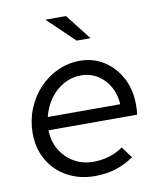

<svg xmlns="http://www.w3.org/2000/svg" viewBox="-82 -782 716 856"><g transform="rotate(-10 276.0 -353.5)"><path d="M280 9Q210 9 155 -21Q100 -51 69 -104.5Q38 -158 38 -226Q38 -284 58.5 -335.5Q79 -387 115.5 -426Q152 -465 199.5 -487Q247 -509 301 -509Q362 -509 410 -478Q458 -447 486 -394Q514 -341 514 -273Q514 -263 513.5 -251.5Q513 -240 511 -228H110Q111 -178 134 -139Q157 -100 196 -77.5Q235 -55 283 -55Q360 -55 418 -96L456 -45Q415 -17 372 -4Q329 9 280 9ZM117 -287H445Q441 -355 398.5 -399.5Q356 -444 294 -444Q252 -444 215.5 -423.5Q179 -403 153.5 -367.5Q128 -332 117 -287ZM303 -600 182 -716H275L366 -600Z"/></g></svg>

Font: Red Hat Display VF
Style: Italic
Weight: 300
Italic angle: -12°
Designer: Pentagram, MCKL
Foundry: Pentagram, MCKL
Version: Version 1.010